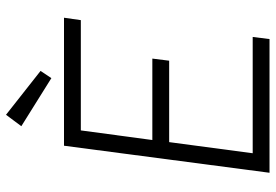

<svg xmlns="http://www.w3.org/2000/svg" viewBox="-159 -758 917 639"><g transform="rotate(-90 299.5 -438.5)"><path d="M134 -684H560L552 -628H185L153 -390H424L417 -334H146L109 -56H496L489 0H44ZM199 -826 237 -877 383 -762 359 -726Z"/></g></svg>

Font: Bellota Text
Style: Italic
Weight: 400
Italic angle: -7.5°
Designer: Kemie Guaida
Foundry: Kemie Guaida
Version: Version 4.001